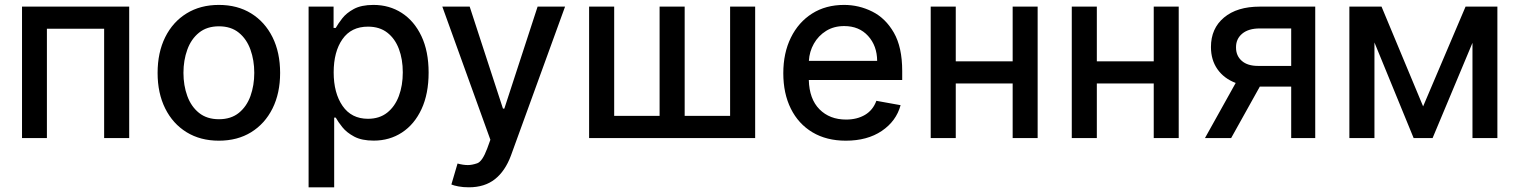

<svg xmlns="http://www.w3.org/2000/svg" viewBox="-20 -573 6306 797"><path d="M516.3 0H412.3V-453.8H174.7V0H71.4V-545.5H516.3Z M888.5 11Q811.8 11 754.6 -24.1Q697.4 -59.3 665.8 -122.7Q634.2 -186.1 634.2 -270.2Q634.2 -355.1 665.8 -418.7Q697.4 -482.2 754.6 -517.4Q811.8 -552.6 888.5 -552.6Q965.6 -552.6 1022.5 -517.4Q1079.5 -482.2 1111.2 -418.7Q1142.8 -355.1 1142.8 -270.2Q1142.8 -186.1 1111.2 -122.7Q1079.5 -59.3 1022.5 -24.1Q965.6 11 888.5 11ZM888.8 -78.1Q938.9 -78.1 971.4 -104.4Q1003.9 -130.7 1019.7 -174.5Q1035.5 -218.4 1035.5 -270.6Q1035.5 -322.8 1019.7 -366.8Q1003.9 -410.9 971.4 -437.3Q938.9 -463.8 888.8 -463.8Q838.8 -463.8 806.1 -437.3Q773.4 -410.9 757.5 -366.8Q741.5 -322.8 741.5 -270.6Q741.5 -218.4 757.5 -174.5Q773.4 -130.7 806.1 -104.4Q838.8 -78.1 888.8 -78.1Z M1367.2 204.5H1261V-545.5H1364.7V-457H1373.6Q1383.2 -474.1 1400.4 -496.4Q1417.6 -518.8 1448.7 -535.7Q1479.8 -552.6 1530.2 -552.6Q1596.2 -552.6 1647.9 -519.2Q1699.6 -485.8 1729.4 -422.9Q1759.2 -360.1 1759.2 -271.7Q1759.2 -183.6 1729.8 -120.2Q1700.3 -56.8 1648.8 -23.1Q1597.3 10.7 1531.2 10.7Q1481.5 10.7 1450.3 -6Q1419 -22.7 1401.1 -45.1Q1383.2 -67.5 1373.6 -84.9H1367.2ZM1507.5 -79.9Q1555 -79.9 1587.2 -105.3Q1619.3 -130.7 1635.7 -174.4Q1652 -218 1652 -272.7Q1652 -327.1 1635.8 -369.9Q1619.7 -412.6 1587.7 -437.5Q1555.8 -462.4 1507.5 -462.4Q1437.9 -462.4 1401.5 -410.3Q1365.1 -358.3 1365.1 -272.7Q1365.1 -186.8 1402 -133.3Q1438.9 -79.9 1507.5 -79.9Z M1926.1 204.5Q1902.3 204.5 1882.8 200.8Q1863.3 197.1 1853.7 192.8L1879.3 105.8Q1902.7 112.2 1922.2 112.2Q1938.9 112.2 1960.6 104.9Q1982.2 97.7 2002.5 43.3L2015.6 7.1L1816.1 -545.5H1929.7L2067.8 -122.2H2073.5L2211.6 -545.5H2325.6L2100.9 72.8Q2077.1 137.1 2034.4 170.8Q1991.8 204.5 1926.1 204.5Z M3114.7 0H2425.4V-545.5H2529.5V-92H2718V-545.5H2822.1V-92H3010.7V-545.5H3114.7Z M3491.1 11Q3410.9 11 3352.6 -23.8Q3294.4 -58.6 3263 -121.6Q3231.5 -184.7 3231.5 -269.2Q3231.5 -353 3263 -416.9Q3294.4 -480.8 3351 -516.7Q3407.7 -552.6 3483.7 -552.6Q3545.5 -552.6 3600.7 -525Q3655.9 -497.5 3690.5 -437.3Q3725.1 -377.1 3725.1 -278.4V-240.8H3337.4Q3339.5 -161.9 3381.7 -119.3Q3424 -76.7 3492.2 -76.7Q3537.6 -76.7 3570.7 -96.2Q3603.7 -115.8 3617.9 -154.5L3718.4 -136.4Q3700.3 -70 3640.3 -29.5Q3580.3 11 3491.1 11ZM3621.1 -320.3Q3620.7 -382.8 3583.5 -423.8Q3546.2 -464.8 3484.4 -464.8Q3441.4 -464.8 3409.3 -444.8Q3377.1 -424.7 3358.5 -391.9Q3339.8 -359 3337.7 -320.3Z M4287.3 0H4183.6V-226.6H3947.4V0H3843.4V-545.5H3947.4V-318.5H4183.6V-545.5H4287.3Z M4872.9 0H4769.2V-226.6H4533V0H4429V-545.5H4533V-318.5H4769.2V-545.5H4872.9Z M5439.6 0H5339.8V-213.4H5209.5L5090.6 0H4981.9L5109.4 -228.7Q5060.7 -247.2 5033.7 -285.7Q5006.7 -324.2 5006.7 -377.8Q5006.7 -454.9 5060.9 -500.2Q5115.1 -545.5 5209.2 -545.5H5439.6ZM5339.8 -299.4V-454.9H5209.2Q5162.6 -454.9 5136.7 -433.4Q5110.8 -411.9 5110.8 -377.5V-375.4Q5110.8 -341.3 5134.8 -320.3Q5158.7 -299.4 5202.1 -299.4Z M6195.7 0H6092.3V-395.2L5926.8 0H5848L5685.4 -396.7V0H5581.3V-545.5H5714.8L5887.4 -131.4L6063.6 -545.5H6195.7Z"/></svg>

Font: Linik Sans Medium
Style: Regular
Weight: 500
Designer: Rasmus Andersson (font), Cristiano Sobral (main changes)
Foundry: rsms
Version: Version 3.018;June 1, 2022;FontCreator 14.0.0.2814 64-bit; t